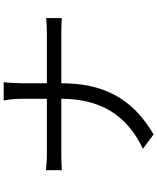

<svg xmlns="http://www.w3.org/2000/svg" viewBox="74 -888 852 1040"><g transform="rotate(-90 500.0 -368.0)"><path d="M569 -540V-674C569 -704 572 -754 575 -774H476C481 -754 485 -705 485 -675V-540H190C154 -540 118 -543 98 -545V-459C118 -461 154 -462 192 -462H485C484 -256 402 -109 214 -20L292 38C494 -80 569 -242 569 -462H834C865 -462 906 -461 922 -459V-544C906 -542 868 -540 835 -540Z"/></g></svg>

Font: Noto Sans CJK TC Regular
Style: Regular
Weight: 400
Designer: Ryoko NISHIZUKA (kana & ideographs); Paul D. Hunt (Latin, Greek & Cyrillic); Wenlong ZHANG (bopomofo); Sandoll Communica
Foundry: Adobe Systems Incorporated
Version: Version 1.001;PS 1.001;hotconv 1.0.78;makeotf.lib2.5.61930